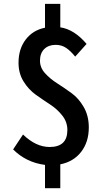

<svg xmlns="http://www.w3.org/2000/svg" viewBox="-20 -862 540 1006"><path d="M433.6 -631.8 374 -565.4Q348.6 -596.7 325.2 -611.8Q301.8 -627 271.5 -627Q234.4 -627 211.9 -605Q189.5 -583 189.5 -543.9Q189.5 -507.8 215.8 -478.5Q242.2 -449.2 279.8 -425.3Q317.4 -401.4 355 -374Q392.6 -346.7 418.9 -300.8Q445.3 -254.9 445.3 -194.3Q445.3 -118.2 405.3 -66.4Q365.2 -14.6 295.9 -1V124H215.8V2Q117.2 -10.7 48.8 -79.1L100.6 -157.2Q168 -91.8 240.2 -91.8Q333 -91.8 333 -180.7Q333 -222.7 306.6 -256.3Q280.3 -290 242.7 -314.5Q205.1 -338.9 167.5 -365.7Q129.9 -392.6 103.5 -435.1Q77.1 -477.5 77.1 -533.2Q77.1 -605.5 114.7 -654.8Q152.3 -704.1 215.8 -716.8V-841.8H295.9V-718.8Q369.1 -708 433.6 -631.8Z"/></svg>

Font: GenEi Gothic M SemiBold
Style: Regular
Weight: 500
Designer: o_tamon (Modified); [Source Han Sans]
Ryoko NISHIZUKA  (kana & ideographs); Paul D. Hunt (Latin, Greek & Cyrillic); Wenl
Version: Version 1.1a;Original Version 1.004